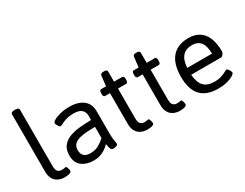

<svg xmlns="http://www.w3.org/2000/svg" viewBox="-78 -1245 2222 1744"><g transform="rotate(-30 1032.5 -373.0)"><path d="M126 -752Q166 -752 166 -730V-140Q166 -95 182 -80.5Q198 -66 220 -66Q242 -66 249 -68.5Q256 -71 263 -71Q270 -71 274.5 -61Q279 -51 281.5 -39.5Q284 -28 284 -24Q284 -10 271.5 -4Q259 2 241.5 4Q224 6 211 6Q192 6 170 0.5Q148 -5 128 -19.5Q108 -34 95 -61Q82 -88 82 -132V-730Q82 -752 122 -752Z M565 -529Q627 -529 671 -510.5Q715 -492 738.5 -457Q762 -422 762 -372V-148Q762 -107 765 -80Q768 -53 771 -38.5Q774 -24 774 -22Q774 -15 767.5 -10.5Q761 -6 752 -3.5Q743 -1 734 0Q725 1 720 1Q708 1 701.5 -10.5Q695 -22 691.5 -38.5Q688 -55 685 -69Q666 -48 641 -31Q616 -14 585.5 -4Q555 6 517 6Q444 6 395 -30.5Q346 -67 346 -144Q346 -207 376 -243.5Q406 -280 455 -297.5Q504 -315 562.5 -320Q621 -325 678 -326V-373Q678 -407 654 -432Q630 -457 568 -457Q523 -457 489.5 -446.5Q456 -436 436.5 -425.5Q417 -415 412 -415Q405 -415 397 -425Q389 -435 383 -447.5Q377 -460 377 -465Q377 -478 403 -493Q429 -508 472 -518.5Q515 -529 565 -529ZM678 -254Q639 -254 597 -251.5Q555 -249 518 -240Q481 -231 458.5 -209.5Q436 -188 436 -149Q436 -109 457.5 -88Q479 -67 521 -67Q576 -67 612 -88Q648 -109 678 -136Z M1003 -650Q1033 -650 1033 -628V-523H1117Q1137 -523 1137 -493V-481Q1137 -451 1117 -451H1033V-140Q1033 -95 1049 -80.5Q1065 -66 1087 -66Q1109 -66 1116 -68.5Q1123 -71 1130 -71Q1137 -71 1141.5 -61Q1146 -51 1148.5 -39.5Q1151 -28 1151 -24Q1151 -10 1138.5 -4Q1126 2 1109 4Q1092 6 1078 6Q1059 6 1037 0.5Q1015 -5 995 -19.5Q975 -34 962 -61Q949 -88 949 -132V-451H899Q879 -451 879 -481V-493Q879 -523 899 -523H949L961 -628Q963 -650 993 -650Z M1345 -650Q1375 -650 1375 -628V-523H1459Q1479 -523 1479 -493V-481Q1479 -451 1459 -451H1375V-140Q1375 -95 1391 -80.5Q1407 -66 1429 -66Q1451 -66 1458 -68.5Q1465 -71 1472 -71Q1479 -71 1483.5 -61Q1488 -51 1490.5 -39.5Q1493 -28 1493 -24Q1493 -10 1480.5 -4Q1468 2 1451 4Q1434 6 1420 6Q1401 6 1379 0.5Q1357 -5 1337 -19.5Q1317 -34 1304 -61Q1291 -88 1291 -132V-451H1241Q1221 -451 1221 -481V-493Q1221 -523 1241 -523H1291L1303 -628Q1305 -650 1335 -650Z M1814 -529Q1882 -529 1928 -499Q1974 -469 1997 -411Q2020 -353 2020 -268Q2020 -262 2014 -252Q2008 -242 2000.5 -234.5Q1993 -227 1987 -227H1671Q1677 -144 1714 -105Q1751 -66 1825 -66Q1868 -66 1899 -76.5Q1930 -87 1948 -97.5Q1966 -108 1971 -108Q1978 -108 1986 -98Q1994 -88 2000 -76Q2006 -64 2006 -58Q2006 -49 1992 -38Q1978 -27 1953.5 -17Q1929 -7 1896.5 -0.5Q1864 6 1826 6Q1702 6 1641.5 -59Q1581 -124 1581 -258Q1581 -346 1607.5 -406.5Q1634 -467 1686 -498Q1738 -529 1814 -529ZM1811 -457Q1746 -457 1711 -417.5Q1676 -378 1671 -299H1931Q1931 -378 1901 -417.5Q1871 -457 1811 -457Z"/></g></svg>

Font: Asap VF Beta
Style: Regular
Weight: 400
Designer: Pablo Cosgaya
Foundry: Pablo Cosgaya
Version: Version 1.007